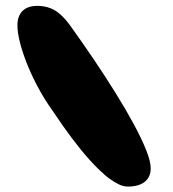

<svg xmlns="http://www.w3.org/2000/svg" viewBox="-20 -644 604 672"><path d="M427.5 9Q420.5 9 412.8 7.2Q405 5.5 397 1.8Q389 -2 380.8 -7Q372.5 -12 363.8 -18.2Q355 -24.5 346.2 -32.2Q337.5 -40 328.5 -48.5Q296 -79.5 263.2 -120Q230.5 -160.5 201.2 -202.2Q172 -244 149.5 -277.5Q126.5 -312 106.8 -350.2Q87 -388.5 72.2 -426.5Q57.5 -464.5 49.2 -498Q41 -531.5 41 -555.5Q41 -588 59 -605.8Q77 -623.5 111 -623.5Q124 -623.5 135.5 -621.2Q147 -619 157.2 -615Q167.5 -611 176.8 -604.8Q186 -598.5 194.8 -590.2Q203.5 -582 212 -572Q220.5 -562 229 -550Q268 -495.5 307.8 -436.8Q347.5 -378 383.5 -320.2Q419.5 -262.5 447.5 -210.8Q475.5 -159 491.5 -119Q499.5 -99 503.5 -82.8Q507.5 -66.5 507.5 -54.5Q507.5 -35 498.5 -20.8Q489.5 -6.5 471.8 1.2Q454 9 427.5 9Z"/></svg>

Font: Gluten Black
Style: Regular
Weight: 900
Designer: Tyler Finck
Foundry: Etcetera Type Company
Version: Version 1.300